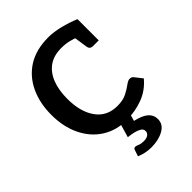

<svg xmlns="http://www.w3.org/2000/svg" viewBox="-204 -612 882 882"><g transform="rotate(-45 237.5 -170.5)"><path d="M258 7Q192 7 140.5 -25.5Q89 -58 60 -117.5Q31 -177 31 -255Q31 -331 59 -390.5Q87 -450 140.5 -483.5Q194 -517 274 -517Q307 -517 348 -507Q389 -497 427 -481V-421H372Q352 -429 330 -434.5Q308 -440 280 -440Q231 -440 199 -417Q167 -394 151 -352.5Q135 -311 135 -255Q135 -170 171.5 -119.5Q208 -69 275 -69Q312 -69 336 -81.5Q360 -94 376 -106Q392 -118 402 -118Q408 -118 413 -116Q418 -114 421 -110L450 -73Q414 -30 364 -11.5Q314 7 258 7ZM356 -437 427 -421V-343H391Q379 -343 373.5 -348.5Q368 -354 367 -363ZM251 176Q231 176 212.5 172Q194 168 178 161L188 131Q191 121 200 121Q206 121 217.5 126Q229 131 246 131Q265 131 275 123.5Q285 116 285 104Q285 91 274 84Q263 77 245.5 72.5Q228 68 207 66L228 -6H291L280 33Q324 43 344 60.5Q364 78 364 105Q364 139 331 157.5Q298 176 251 176Z"/></g></svg>

Font: Aleo Medium
Style: Regular
Weight: 500
Designer: Alessio Laiso
Foundry: Alessio Laiso
Version: Version 2.001;gftools[0.9.29]